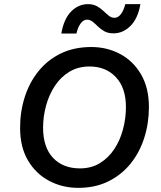

<svg xmlns="http://www.w3.org/2000/svg" viewBox="-20 -897 779 927"><path d="M358 10Q281 10 217 -24Q153 -58 115 -122.5Q77 -187 77 -280Q77 -358 99.5 -428.5Q122 -499 166 -553.5Q210 -608 274 -639Q338 -670 421 -670Q497 -670 560.5 -636Q624 -602 661.5 -537Q699 -472 699 -380Q699 -302 676.5 -231.5Q654 -161 610.5 -107Q567 -53 503.5 -21.5Q440 10 358 10ZM366 -84Q421 -84 462.5 -109.5Q504 -135 532 -177.5Q560 -220 574 -273Q588 -326 588 -380Q588 -473 539.5 -524.5Q491 -576 412 -576Q357 -576 315 -550.5Q273 -525 245 -482.5Q217 -440 202.5 -387.5Q188 -335 188 -280Q188 -186 236 -135Q284 -84 366 -84ZM658 -877Q646 -808 610 -772Q574 -736 528 -736Q502 -736 484 -746Q466 -756 453 -769Q440 -782 427.5 -792Q415 -802 400 -802Q383 -802 369.5 -784Q356 -766 349 -735H276Q288 -805 323 -841Q358 -877 405 -877Q430 -877 448 -867Q466 -857 479.5 -844Q493 -831 505.5 -821Q518 -811 533 -811Q550 -811 563.5 -828.5Q577 -846 585 -877Z"/></svg>

Font: Work Sans Medium
Style: Italic
Weight: 500
Italic angle: -13°
Designer: Wei Huang
Foundry: Wei Huang
Version: Version 2.012; ttfautohint (v1.8.3)